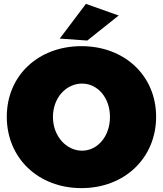

<svg xmlns="http://www.w3.org/2000/svg" viewBox="-20 -954 840 990"><path d="M423 -934 288 -755 430 -745 592 -874ZM400 -716C177 -716 15 -564 15 -352C15 -139 177 16 400 16C623 16 785 -140 785 -352C785 -563 623 -716 400 -716ZM403 -523C483 -523 547 -451 547 -351C547 -251 483 -177 403 -177C323 -177 253 -251 253 -351C253 -451 322 -523 403 -523Z"/></svg>

Font: Montserrat arm Black
Style: Regular
Weight: 900
Designer: Julieta Ulanovsky
Foundry: Julieta Ulanovsky
Version: Version 6.000;PS 006.000;hotconv 1.0.88;makeotf.lib2.5.64775